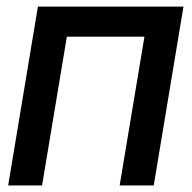

<svg xmlns="http://www.w3.org/2000/svg" viewBox="-20 -566 585 586"><path d="M4.9 0 95.7 -545.9H540L449.2 0H345.2L420.9 -454.1H184.1L108.4 0Z"/></svg>

Font: Inter Tight Medium
Style: Italic
Weight: 500
Italic angle: -9.39999°
Designer: Rasmus Andersson
Foundry: rsms
Version: Version 3.004